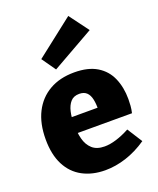

<svg xmlns="http://www.w3.org/2000/svg" viewBox="-157 -946 865 1053"><g transform="rotate(-20 275.5 -419.5)"><path d="M274 13Q199 13 142 -17.5Q85 -48 54 -108.5Q23 -169 23 -258Q23 -350 56 -415Q89 -480 150 -515Q211 -550 295 -550Q376 -550 427 -519Q478 -488 501.5 -433.5Q525 -379 525 -311Q525 -292 523.5 -272Q522 -252 517 -231H162V-324H374L350 -307Q351 -346 345 -373.5Q339 -401 323.5 -415.5Q308 -430 281 -430Q248 -430 230 -409.5Q212 -389 204.5 -356Q197 -323 197 -284Q197 -236 207 -197Q217 -158 243 -134.5Q269 -111 315 -111Q346 -111 383.5 -122.5Q421 -134 462 -156L518 -68Q458 -27 396 -7Q334 13 274 13ZM208 -599 151 -680 371 -852 455 -739Z"/></g></svg>

Font: Bitter Thin ExtraBold
Style: Regular
Weight: 800
Version: Version 3.020